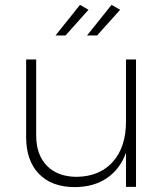

<svg xmlns="http://www.w3.org/2000/svg" viewBox="-20 -764 681 785"><path d="M86.9 -203.1V-521H127.9V-210.9Q127.9 -130.9 172.1 -85.9Q216.3 -41 294.9 -41Q389.2 -43 442.1 -103.3Q495.1 -163.6 495.1 -266.1V-521H536.1V0H495.1V-139.2Q470.2 -71.8 416.7 -35.6Q363.3 0.5 286.1 1Q191.9 1 139.4 -53Q86.9 -106.9 86.9 -203.1ZM207 -619.1 307.1 -744.1 341.8 -724.1 248 -619.1ZM335.9 -619.1 436 -744.1 471.2 -724.1 377 -619.1Z"/></svg>

Font: Trueno UltraLight
Style: Regular
Weight: 250
Designer: Julieta Ulanovsky
Foundry: Julieta Ulanovsky
Version: Version 3.001b | FøM Fix